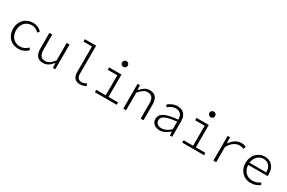

<svg xmlns="http://www.w3.org/2000/svg" viewBox="140 -2086 5115 3424"><g transform="rotate(30 2698.0 -374.5)"><path d="M347.2 13.2Q272 13.2 212.9 -17.8Q153.8 -48.8 119.4 -110.1Q85 -171.4 85 -253.9Q85 -336.9 121.3 -398.7Q157.7 -460.4 217.3 -491.2Q276.9 -522 350.1 -522Q448.7 -522 523.9 -444.8L493.2 -405.8Q425.8 -473.1 351.1 -473.1Q259.3 -473.1 202.1 -412.1Q145 -351.1 145 -253.9Q145 -156.2 201.4 -96.2Q257.8 -36.1 350.1 -36.1Q431.2 -36.1 508.8 -106.9L536.1 -68.8Q452.6 13.2 347.2 13.2Z M854.5 13.2Q767.1 13.2 724.9 -37.6Q682.6 -88.4 682.6 -191.9V-509.8H741.7V-200.2Q741.7 -116.7 771.7 -76.9Q801.8 -37.1 868.7 -37.1Q914.1 -37.1 952.4 -63Q990.7 -88.9 1039.6 -147.9V-509.8H1097.7V0H1049.8L1044.4 -96.2H1040.5Q952.1 13.2 854.5 13.2Z M1609.4 13.2Q1537.1 13.2 1499.3 -29.5Q1461.4 -72.3 1461.4 -158.2V-680.2H1287.1V-729H1519V-152.8Q1519 -36.1 1620.1 -36.1Q1661.6 -36.1 1717.3 -64L1733.4 -19Q1703.6 -6.8 1692.1 -2.2Q1680.7 2.4 1656.7 7.8Q1632.8 13.2 1609.4 13.2Z M2067.9 -702.1Q2067.9 -728.5 2085 -745.4Q2102.1 -762.2 2127 -762.2Q2151.9 -762.2 2168.9 -745.4Q2186 -728.5 2186 -702.1Q2186 -677.7 2168.7 -660.9Q2151.4 -644 2127 -644Q2102.5 -644 2085.2 -660.9Q2067.9 -677.7 2067.9 -702.1ZM1914.1 0V-48.8H2109.9V-460.9H1914.1V-509.8H2167V-48.8H2363.8V0Z M2499.5 0V-509.8H2547.4L2553.2 -414.1H2557.6Q2602.5 -466.3 2647 -494.1Q2691.4 -522 2744.6 -522Q2832 -522 2873.8 -471.4Q2915.5 -420.9 2915.5 -317.9V0H2857.4V-310.1Q2857.4 -392.1 2827.1 -431.6Q2796.9 -471.2 2730.5 -471.2Q2684.6 -471.2 2647 -446Q2609.4 -420.9 2557.6 -361.8V0Z M3252 13.2Q3182.6 13.2 3134.8 -23.7Q3086.9 -60.5 3086.9 -127Q3086.9 -213.9 3170.7 -258.3Q3254.4 -302.7 3448.2 -320.8Q3447.8 -352.1 3440.7 -377.9Q3433.6 -403.8 3418.2 -425.5Q3402.8 -447.3 3375.2 -459.7Q3347.7 -472.2 3310.1 -472.2Q3230 -472.2 3152.8 -404.8L3128.9 -448.2Q3163.1 -477.1 3212.4 -499.5Q3261.7 -522 3318.8 -522Q3412.1 -522 3459 -467Q3505.9 -412.1 3505.9 -321.8V0H3458L3453.1 -75.2H3450.2Q3343.8 13.2 3252 13.2ZM3265.1 -35.2Q3353 -35.2 3448.2 -123V-278.8Q3334.5 -268.1 3266.6 -247.8Q3198.7 -227.5 3171.4 -199.5Q3144 -171.4 3144 -130.9Q3144 -98.6 3162.1 -76.2Q3180.2 -53.7 3206.5 -44.4Q3232.9 -35.2 3265.1 -35.2Z M3866.7 -702.1Q3866.7 -728.5 3883.8 -745.4Q3900.9 -762.2 3925.8 -762.2Q3950.7 -762.2 3967.8 -745.4Q3984.9 -728.5 3984.9 -702.1Q3984.9 -677.7 3967.5 -660.9Q3950.2 -644 3925.8 -644Q3901.4 -644 3884 -660.9Q3866.7 -677.7 3866.7 -702.1ZM3712.9 0V-48.8H3908.7V-460.9H3712.9V-509.8H3965.8V-48.8H4162.6V0Z M4354.5 0V-509.8H4403.3L4408.2 -383.8H4411.1Q4451.7 -447.8 4508.8 -484.9Q4565.9 -522 4634.3 -522Q4693.8 -522 4730.5 -501L4715.3 -449.2Q4689 -460.4 4671.1 -464.1Q4653.3 -467.8 4624 -467.8Q4500 -467.8 4412.1 -313V0Z M5127 13.2Q5056.2 13.2 4998.5 -18.3Q4940.9 -49.8 4906 -111.3Q4871.1 -172.9 4871.1 -253.9Q4871.1 -314 4891.6 -365.2Q4912.1 -416.5 4946 -450.2Q4980 -483.9 5023.4 -502.9Q5066.9 -522 5113.8 -522Q5214.4 -522 5272.7 -458.3Q5331.1 -394.5 5331.1 -285.2Q5331.1 -257.3 5329.1 -244.1H4931.6Q4932.6 -152.3 4988.5 -94.7Q5044.4 -37.1 5132.8 -37.1Q5215.3 -37.1 5289.1 -88.9L5311 -46.9Q5269.5 -19 5226.3 -2.9Q5183.1 13.2 5127 13.2ZM4930.7 -289.1H5275.9Q5275.9 -378.4 5232.7 -426.8Q5189.5 -475.1 5113.8 -475.1Q5045.4 -475.1 4992.9 -424.1Q4940.4 -373 4930.7 -289.1Z"/></g></svg>

Font: Office Code Pro Light
Style: Regular
Weight: 300
Designer: Nathan Rutzky & Paul D. Hunt
Foundry: Adobe Systems Incorporated
Version: Version 1.004;PS 001.004;hotconv 1.0.70;makeotf.lib2.5.58329